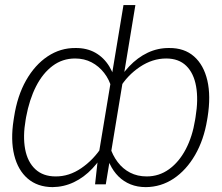

<svg xmlns="http://www.w3.org/2000/svg" viewBox="-20 -748 899 779"><path d="M822.3 -272.9 820.3 -261.2Q807.1 -180.7 771.5 -119.1Q735.8 -57.6 684.6 -23.4Q633.3 10.7 571.8 11.2Q537.6 11.2 509.8 0Q481.9 -11.2 460.7 -32.2Q439.5 -53.2 425.3 -83.3Q411.1 -113.3 404.3 -151.4L443.8 -391.6Q469.2 -441.9 503.7 -478.3Q538.1 -514.6 579.3 -534.2Q620.6 -553.7 666.5 -553.2Q728 -553.7 767.3 -519Q806.6 -484.4 821.3 -421.4Q835.9 -358.4 822.3 -272.9ZM771.5 -261.2 773.4 -272.9Q785.2 -344.2 775.6 -397.7Q766.1 -451.2 735.6 -481Q705.1 -510.7 654.3 -510.7Q598.6 -510.7 547.6 -476.6Q496.6 -442.4 464.8 -389.6L425.8 -153.3Q436.5 -118.2 457.3 -90.6Q478 -63 507.8 -47.6Q537.6 -32.2 575.2 -32.2Q625.5 -32.2 666 -61.5Q706.5 -90.8 733.6 -142.3Q760.7 -193.8 771.5 -261.2ZM376.5 -98.1 481 -727.5H529.3L409.2 0H365.7ZM35.2 -261.2 37.1 -273.4Q50.3 -359.4 85.9 -422.1Q121.6 -484.9 173.3 -519.3Q225.1 -553.7 286.1 -553.2Q332 -553.7 366.7 -534.2Q401.4 -514.6 423.6 -478.3Q445.8 -441.9 454.1 -391.6L414.6 -151.4Q389.2 -100.6 355 -64.5Q320.8 -28.3 279.8 -8.8Q238.8 10.7 192.9 11.2Q132.3 10.7 92.5 -23.4Q52.7 -57.6 37.6 -118.9Q22.5 -180.2 35.2 -261.2ZM85.9 -272.9 84 -261.7Q72.3 -194.8 82 -142.8Q91.8 -90.8 123.3 -61.5Q154.8 -32.2 205.6 -32.2Q260.3 -31.7 310.1 -65.9Q359.9 -100.1 394 -153.3L433.1 -389.6Q423.8 -424.8 402.6 -452.1Q381.3 -479.5 351.6 -495.1Q321.8 -510.7 284.7 -510.7Q233.4 -510.7 193.4 -480.7Q153.3 -450.7 126.2 -397.5Q99.1 -344.2 85.9 -272.9Z"/></svg>

Font: Inter 18pt ExtraLight
Style: Italic
Weight: 250
Italic angle: -9.3988°
Designer: Rasmus Andersson
Foundry: rsms
Version: Version 4.001;git-66647c0bb